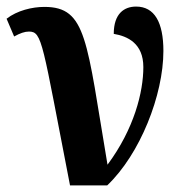

<svg xmlns="http://www.w3.org/2000/svg" viewBox="-27 -564 552 584"><path d="M186 0H299C399 -95 470 -275 470 -409C470 -496 443 -544 387 -544C351 -544 319 -523 319 -461C361 -454 409 -432 409 -360C409 -284 381 -172 300 -63C236 -442 237 -543 108 -543C71 -543 25 -532 -7 -507L16 -453C34 -463 48 -468 61 -468C102 -468 101 -436 186 0Z"/></svg>

Font: Noto Serif Condensed
Style: Bold
Weight: 700
Width: 3
Designer: Monotype Design Team
Foundry: Monotype Imaging Inc.
Version: Version 2.015